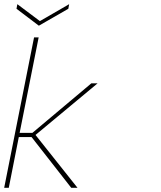

<svg xmlns="http://www.w3.org/2000/svg" viewBox="-22 -899 772 919"><path d="M141 -720H163L72 -263H133L415 -500H445L148 -253L349 0H319L129 -243H68L20 0H-2ZM309 -879 305 -857 164 -776 57 -857 61 -879 169 -798Z"/></svg>

Font: Albert Sans Thin
Style: Italic
Weight: 250
Italic angle: -11.25°
Designer: Andreas Rasmussen
Foundry: a.Foundry
Version: Version 1.025